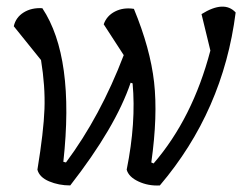

<svg xmlns="http://www.w3.org/2000/svg" viewBox="-20 -565 738 585"><path d="M441 -70 448 -67Q567 -205 621 -411L594 -522Q663 -565 698 -527Q660 -227 467 0Q432 2 402 -12Q372 -26 366 -48Q395 -192 384 -311L378 -313Q332 -177 194 0Q159 0 129.5 -12.5Q100 -25 94 -48Q113 -164 115.5 -233Q118 -302 105 -382L22 -485Q28 -512 52 -527Q76 -542 109 -540Q208 -391 173 -72L181 -70Q286 -211 357 -397L296 -491Q305 -517 330.5 -530Q356 -543 388 -538Q438 -417 449.5 -314.5Q461 -212 441 -70Z"/></svg>

Font: Tillana
Style: Regular
Weight: 400
Designer: Lipi Raval (Devanagari, Latin), Jonny Pinhorn (Latin)
Foundry: Indian Type Foundry
Version: Version 2.003;PS 1.0;hotconv 1.0.79;makeotf.lib2.5.61930; tt